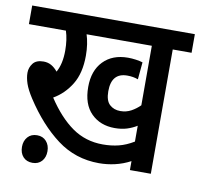

<svg xmlns="http://www.w3.org/2000/svg" viewBox="-75 -702 859 823"><g transform="rotate(10 354.0 -290.0)"><path d="M626 -541V0H535V-39Q503 -22 468.5 -14Q434 -6 399 -6Q296 -6 216 -66Q136 -126 69 -229Q47 -263 38.5 -288Q30 -313 30 -335Q30 -357 44 -375.5Q58 -394 90 -394Q109 -394 124 -385.5Q139 -377 152 -361Q173 -398 173 -456Q173 -504 161 -541H0V-622H708V-541ZM450 -242Q476 -242 497 -253.5Q518 -265 535 -282V-541H251Q257 -523 260.5 -499.5Q264 -476 264 -450Q264 -374 234 -325Q204 -276 157 -249Q209 -170 267.5 -129Q326 -88 401 -88Q438 -88 470 -96Q502 -104 535 -124V-193Q516 -181 492.5 -173.5Q469 -166 439 -166Q376 -166 336.5 -205.5Q297 -245 297 -320Q297 -391 336.5 -432Q376 -473 444 -473Q460 -473 478 -470.5Q496 -468 508 -464L501 -389Q480 -397 454 -397Q385 -397 385 -317Q385 -276 403.5 -259Q422 -242 450 -242ZM62 -18Q62 -44 77 -61Q92 -78 118 -78Q143 -78 158 -61Q173 -44 173 -18Q173 9 158 25.5Q143 42 118 42Q92 42 77 25.5Q62 9 62 -18Z"/></g></svg>

Font: Noto Sans Devanagari UI Condensed Medium
Style: Regular
Weight: 500
Width: 3
Designer: Jelle Bosma - Monotype Design Team
Foundry: Monotype Imaging Inc.
Version: Version 2.003